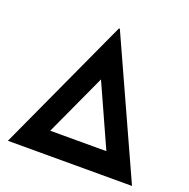

<svg xmlns="http://www.w3.org/2000/svg" viewBox="-134 -890 1003 1019"><g transform="rotate(20 367.5 -381.0)"><path d="M17 0 367 -762H372L718 0ZM527 -127 370 -475 210 -127Z"/></g></svg>

Font: Reem Kufi SemiBold
Style: Regular
Weight: 600
Designer: Khaled Hosny
Version: Version 1.001